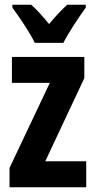

<svg xmlns="http://www.w3.org/2000/svg" viewBox="-20 -786 400 806"><path d="M126 -606H246C267 -648 311 -714 340 -754V-766H262C237 -743 216 -721 186 -685C159 -718 133 -747 111 -766H32V-754C61 -715 108 -645 126 -606ZM342 0V-109H170L334 -458V-547H30V-438H189L20 -81V0Z"/></svg>

Font: Noto Sans Thai Looped ExtraCondensed
Style: Bold
Weight: 700
Width: 2
Designer: Sasikarn Vongin, Ben Mitchell
Foundry: The Fontpad Ltd
Version: Version 1.001